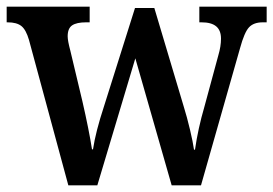

<svg xmlns="http://www.w3.org/2000/svg" viewBox="-21 -556 820 576"><path d="M66 -436Q57 -467 43 -478Q29 -489 2 -489H-1V-536H248V-489H237Q209 -489 195.5 -480Q182 -471 182 -447Q182 -434 190 -404L226 -253Q246 -166 255 -108H258Q266 -161 291 -237L384 -532H442L530 -237Q540 -205 549 -167Q558 -129 561 -107H564Q573 -170 592 -235L634 -390Q642 -417 642 -440Q642 -465 627.5 -477Q613 -489 584 -489H577V-536H779V-489H767Q740 -489 726 -474Q712 -459 699 -411L582 0H494L385 -381L271 0H184Z"/></svg>

Font: Noto Serif NarrowSemiBold
Style: Regular
Weight: 600
Width: 4
Designer: Monotype Design Team
Foundry: Monotype Imaging Inc.
Version: Version 1.001